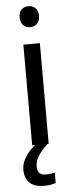

<svg xmlns="http://www.w3.org/2000/svg" viewBox="-63 -768 384 1019"><g transform="rotate(-5 129.0 -258.5)"><path d="M130 -737Q150 -737 165.5 -723.5Q181 -710 181 -681Q181 -653 165.5 -639Q150 -625 130 -625Q108 -625 93 -639Q78 -653 78 -681Q78 -710 93 -723.5Q108 -737 130 -737ZM173 -536V0H85V-536ZM99 116Q99 161 144 161Q161 161 172.5 158.5Q184 156 192 155V211Q178 215 164 217.5Q150 220 130 220Q77 220 52 195Q27 170 27 126Q27 97 41.5 70Q56 43 77.5 21Q99 -1 119 -15L167 0Q133 32 116 58.5Q99 85 99 116Z"/></g></svg>

Font: Noto Sans Mongolian
Style: Regular
Weight: 400
Designer: Monotype Design Team
Foundry: Monotype Imaging Inc.
Version: Version 3.001; ttfautohint (v1.8.4.7-5d5b)